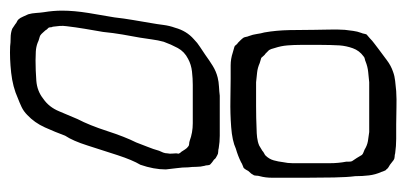

<svg xmlns="http://www.w3.org/2000/svg" viewBox="-232 -434 785 370"><g transform="rotate(90 160.0 -248.5)"><path d="M317 -405Q317 -393 317 -380.5Q317 -368 314 -357Q313 -354 313 -350Q313 -346 311 -344Q310 -341 304 -335Q303 -333 301.5 -330.5Q300 -328 298 -326Q296 -325 293 -324Q290 -323 287 -321Q281 -318 274.5 -315.5Q268 -313 261 -311Q246 -304 219.5 -302Q193 -300 167 -300.5Q141 -301 126 -301Q113 -301 100.5 -301Q88 -301 76 -305Q73 -306 69 -307Q65 -308 63 -309Q62 -310 60.5 -312Q59 -314 57 -315Q55 -317 52 -320Q49 -323 47 -326Q46 -328 45.5 -331Q45 -334 44 -336Q41 -344 40 -351.5Q39 -359 37 -366Q33 -389 32.5 -414.5Q32 -440 32 -462Q32 -476 31.5 -491Q31 -506 32 -521Q33 -529 34 -537Q35 -545 38 -553Q39 -555 39.5 -558Q40 -561 41 -563L48 -569Q53 -574 58.5 -578Q64 -582 69 -586Q80 -594 90.5 -602Q101 -610 113 -614Q121 -617 130.5 -618Q140 -619 150 -620Q166 -621 182 -620.5Q198 -620 214 -620Q228 -620 242 -620Q256 -620 270 -618Q273 -617 276.5 -617Q280 -617 283 -615L292 -608Q294 -607 297 -605Q300 -603 301 -601Q303 -600 304 -596.5Q305 -593 306 -591Q311 -580 312.5 -567.5Q314 -555 314 -541Q316 -526 316.5 -500Q317 -474 317 -447.5Q317 -421 317 -405ZM61 -436Q61 -423 62 -410.5Q63 -398 67 -386Q69 -378 71 -375L78 -368Q80 -367 82 -364.5Q84 -362 86 -360L96 -357Q105 -353 114 -352Q123 -351 133 -350Q156 -350 179 -350Q202 -350 224 -351Q231 -351 239.5 -352Q248 -353 255 -356Q257 -357 260 -359Q263 -361 265 -362Q267 -364 270 -365.5Q273 -367 274 -368Q281 -375 283.5 -384Q286 -393 287 -402Q289 -411 289 -420.5Q289 -430 289 -439V-492Q289 -509 286 -524Q286 -526 286 -529.5Q286 -533 285 -535Q284 -537 282 -539.5Q280 -542 279 -544L273 -554Q271 -556 268 -557Q265 -558 263 -559Q255 -564 246.5 -565.5Q238 -567 229 -568H133Q123 -567 113 -566Q103 -565 93 -561Q91 -560 88 -559.5Q85 -559 83 -557Q72 -549 67.5 -536.5Q63 -524 62 -511Q61 -493 61 -474.5Q61 -456 61 -436ZM292 -127Q283 -112 273.5 -83Q264 -54 255 -25.5Q246 3 236 18Q229 37 220 57Q211 77 196 91Q189 98 180.5 102Q172 106 164 109Q142 119 114.5 122Q87 125 64 124Q57 123 47.5 123Q38 123 30 120L21 114Q19 112 16.5 111Q14 110 12 108Q9 105 6.5 99Q4 93 2 89Q0 82 -0.5 74Q-1 66 -2 59Q-5 41 -5 24Q-5 1 -0.5 -27Q4 -55 8 -77Q10 -95 13 -112.5Q16 -130 19 -148Q21 -159 22.5 -171Q24 -183 28 -194Q31 -205 36.5 -214Q42 -223 50 -230Q57 -237 65 -242Q73 -247 80 -252Q91 -260 101.5 -266.5Q112 -273 124 -276Q132 -278 141.5 -278.5Q151 -279 159 -280H212Q224 -280 236 -280Q248 -280 260 -278Q263 -277 267 -277Q271 -277 274 -275Q276 -274 278.5 -272.5Q281 -271 282 -269Q288 -265 291 -262Q293 -260 293 -256.5Q293 -253 294 -251Q296 -243 296 -235Q296 -227 297 -219Q297 -208 298.5 -197.5Q300 -187 301 -176Q301 -153 292 -127ZM36 -55Q33 -38 30 -20Q27 -2 25 15Q24 22 24.5 28.5Q25 35 26 42Q27 43 27 45.5Q27 48 28 50Q29 51 30.5 52.5Q32 54 33 56Q35 58 37.5 61Q40 64 43 66Q45 67 49 68Q53 69 57 71Q65 74 74 74.5Q83 75 91 75Q110 75 130 73.5Q150 72 165 60Q181 49 189 29.5Q197 10 204 -6Q216 -29 227 -63Q238 -97 249 -119Q253 -130 257.5 -141Q262 -152 265 -163Q267 -167 268.5 -171Q270 -175 270 -179Q271 -184 270.5 -188Q270 -192 270 -196Q270 -198 270.5 -199.5Q271 -201 270 -202Q270 -203 267 -206Q265 -209 262.5 -213Q260 -217 257 -219Q255 -221 252 -221Q249 -221 246 -222Q230 -228 212 -228H138Q126 -228 112.5 -226.5Q99 -225 88 -219Q74 -212 67 -199Q60 -186 55 -172Q52 -161 50.5 -149.5Q49 -138 47 -126Q44 -110 41 -92.5Q38 -75 36 -55Z"/></g></svg>

Font: Rubik Vinyl
Style: Regular
Weight: 400
Designer: Hubert and Fischer, NaN
Foundry: Hubert and Fischer, NaN
Version: Version 2.200